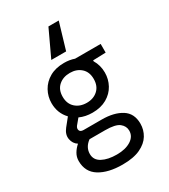

<svg xmlns="http://www.w3.org/2000/svg" viewBox="-234 -867 1068 1210"><g transform="rotate(-30 300.0 -262.0)"><path d="M291 -146Q239 -146 198 -165L164 -124Q153 -109 158.5 -94.5Q164 -80 187 -80H318Q407 -80 462 -45.5Q517 -11 517 64Q517 109 494 147Q471 185 421.5 208.5Q372 232 292 232Q188 232 125 193Q62 154 62 74Q62 45 76.5 20.5Q91 -4 113 -23Q84 -41 77.5 -77Q71 -113 99 -148L144 -204Q96 -254 96 -327Q96 -375 119 -416.5Q142 -458 185.5 -483Q229 -508 291 -508Q331 -508 365 -496H551V-433L458 -430V-423Q484 -380 484 -327Q484 -279 461.5 -237.5Q439 -196 395.5 -171Q352 -146 291 -146ZM291 -218Q340 -218 371.5 -247Q403 -276 403 -327Q403 -378 371.5 -406.5Q340 -435 291 -435Q241 -435 209 -406.5Q177 -378 177 -327Q177 -276 209 -247Q241 -218 291 -218ZM145 71Q145 115 186 137Q227 159 292 159Q355 159 394.5 134Q434 109 434 67Q434 34 406 11.5Q378 -11 303 -11H190Q145 22 145 71ZM231 -564 321 -756H396L339 -564Z"/></g></svg>

Font: DM Mono
Style: Regular
Weight: 400
Designer: Colophon Foundry
Foundry: Colophon Foundry
Version: Version 1.000; ttfautohint (v1.8.2.53-6de2)